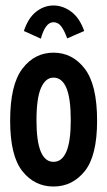

<svg xmlns="http://www.w3.org/2000/svg" viewBox="-20 -671 390 700"><path d="M175 9Q106 9 61.5 -47Q17 -103 17 -231Q17 -362 61.5 -420.5Q106 -479 175 -479Q244 -479 289 -420.5Q334 -362 334 -231Q334 -103 289 -47Q244 9 175 9ZM175 -81Q238 -81 238 -232Q238 -313 222 -350.5Q206 -388 175 -388Q146 -388 129.5 -350.5Q113 -313 113 -232Q113 -81 175 -81ZM129 -530 67 -558Q83 -606 112 -628.5Q141 -651 175 -651Q209 -651 239.5 -628.5Q270 -606 287 -558L225 -531Q215 -559 203.5 -574.5Q192 -590 175 -590Q159 -590 147.5 -573.5Q136 -557 129 -530Z"/></svg>

Font: Inconsolata ExtraCondensed ExtraBold
Style: Regular
Weight: 800
Width: 2
Monospace: yes
Designer: Raph Levien, Cyreal, Brenton Simpson
Foundry: Raph Levien, Cyreal, Google
Version: Version 3.001; ttfautohint (v1.8.2.53-6de2)